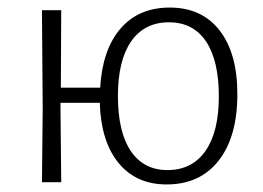

<svg xmlns="http://www.w3.org/2000/svg" viewBox="-20 -482 697 508"><path d="M91 0 93 -195 91 -455H142L141 -250H245Q251 -351 299 -406.5Q347 -462 429 -462Q514 -462 561 -401.5Q608 -341 608 -233Q608 -120 558.5 -57Q509 6 421 6Q340 6 293.5 -51Q247 -108 244 -210H140V-198L142 0ZM423 -32Q488 -32 523.5 -82.5Q559 -133 559 -227Q559 -322 525 -372.5Q491 -423 427 -423Q362 -423 327 -372.5Q292 -322 292 -228Q292 -133 326 -82.5Q360 -32 423 -32Z"/></svg>

Font: Alegreya Sans SC Light
Style: Regular
Weight: 300
Designer: Juan Pablo del Peral
Foundry: Huerta Tipografica
Version: Version 2.007